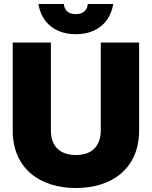

<svg xmlns="http://www.w3.org/2000/svg" viewBox="-20 -934 763 966"><path d="M362 12C542 12 680 -85 680 -278V-720H487V-278C487 -196 439 -154 362 -154C284 -154 236 -196 236 -278V-720H44V-278C44 -85 182 12 362 12ZM173 -914C190 -816 261 -762 361 -762C462 -762 533 -816 550 -914H422C418 -881 398 -863 361 -863C324 -863 305 -881 301 -914Z"/></svg>

Font: Aspekta 850
Style: Regular
Weight: 850
Designer: Ivo Dolenc
Version: Version 2.000